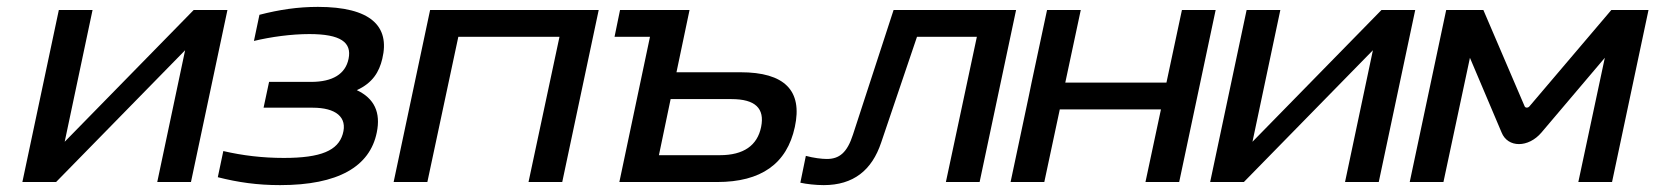

<svg xmlns="http://www.w3.org/2000/svg" viewBox="-20 -529 4811 558"><path d="M45 0H143L518 -383L437 0H535L641 -500H543L168 -117L249 -500H151Z M884 -291H762L746 -216H889C955 -216 991 -189 976 -139C962 -92 914 -70 805 -70C743 -70 685 -77 629 -90L613 -14C672 1 728 9 794 9C963 9 1055 -45 1075 -144C1087 -202 1068 -243 1017 -267C1063 -288 1082 -320 1091 -358C1114 -453 1057 -509 904 -509C846 -509 792 -501 734 -486L718 -410C768 -422 827 -430 879 -430C970 -430 1003 -406 993 -358C984 -314 947 -291 884 -291Z M1124 0H1222L1312 -422H1606L1516 0H1614L1720 -500H1230Z M1780 0H2064C2192 0 2267 -53 2290 -160C2313 -266 2260 -319 2132 -319H1946L1984 -500H1782L1766 -422H1869ZM1895 -78 1929 -241H2106C2175 -241 2203 -214 2192 -160C2181 -106 2141 -78 2072 -78Z M2541 -115 2645 -422H2819L2729 0H2827L2933 -500H2577L2459 -138C2442 -85 2419 -67 2383 -67C2368 -67 2344 -70 2322 -76L2306 2C2324 6 2351 9 2374 9C2460 9 2514 -34 2541 -115Z M2917 0H3015L3060 -211H3354L3309 0H3407L3513 -500H3415L3370 -289H3076L3121 -500H3023L2978 -289L2970 -250Z M3497 0H3595L3970 -383L3889 0H3987L4093 -500H3995L3620 -117L3701 -500H3603Z M4183 -500 4077 0H4175L4252 -361L4344 -144C4362 -99 4422 -99 4460 -144L4644 -361L4567 0H4665L4771 -500H4663L4425 -220C4421 -215 4413 -215 4411 -220L4291 -500Z"/></svg>

Font: LT Wave
Style: Italic
Weight: 400
Designer: Daniel Lyons
Version: Version 2.5 (Glyphs App)